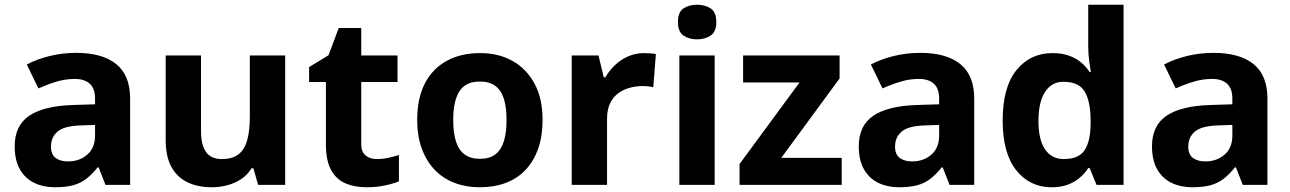

<svg xmlns="http://www.w3.org/2000/svg" viewBox="-20 -780 5442 810"><path d="M302 -557Q412 -557 470.5 -509.5Q529 -462 529 -364V0H425L396 -74H392Q369 -45 344.5 -26Q320 -7 288.5 1.5Q257 10 211 10Q163 10 124.5 -8.5Q86 -27 64 -65.5Q42 -104 42 -163Q42 -250 103 -291.5Q164 -333 286 -337L381 -340V-364Q381 -407 358.5 -427Q336 -447 296 -447Q256 -447 218 -435.5Q180 -424 142 -407L93 -508Q137 -531 190.5 -544Q244 -557 302 -557ZM323 -251Q251 -249 223 -225Q195 -201 195 -162Q195 -128 215 -113.5Q235 -99 267 -99Q315 -99 348 -127.5Q381 -156 381 -208V-253Z M1183 -546V0H1069L1049 -70H1041Q1024 -42 997.5 -24.5Q971 -7 939 1.5Q907 10 873 10Q815 10 771 -11Q727 -32 703 -76Q679 -120 679 -190V-546H828V-227Q828 -169 849 -139Q870 -109 916 -109Q962 -109 987.5 -130Q1013 -151 1023.5 -191Q1034 -231 1034 -289V-546Z M1569 -109Q1594 -109 1617 -114Q1640 -119 1663 -126V-15Q1639 -5 1603.5 2.5Q1568 10 1526 10Q1477 10 1438.5 -6Q1400 -22 1377.5 -61.5Q1355 -101 1355 -171V-434H1284V-497L1366 -547L1409 -662H1504V-546H1657V-434H1504V-171Q1504 -140 1522 -124.5Q1540 -109 1569 -109Z M2269 -274Q2269 -205.6 2250.5 -153.1Q2231.9 -100.5 2197.5 -63.7Q2163 -27 2114 -8.5Q2065 10 2003.4 10Q1946.2 10 1897.6 -8.5Q1849 -27 1814 -63.5Q1779 -100 1759.5 -153Q1740 -206 1740 -274.2Q1740 -364.7 1772 -427.3Q1804.1 -489.9 1863.9 -522.9Q1923.7 -556 2006 -556Q2083.4 -556 2142.2 -523Q2201 -490 2235 -427.3Q2269 -364.7 2269 -274ZM1892 -273.8Q1892 -220 1903.5 -183.5Q1915 -147 1940 -128.5Q1965 -110 2005 -110Q2045 -110 2069.5 -128.5Q2094 -147 2105.5 -183.5Q2117 -220 2117 -273.6Q2117 -328 2105.5 -364Q2094 -400 2069 -418Q2044.1 -436 2004.3 -436Q1945 -436 1918.5 -395.5Q1892 -355 1892 -273.8Z M2697 -556Q2708 -556 2723 -555Q2738 -554 2747 -552L2736 -412Q2729 -414 2715.5 -415.5Q2702 -417 2692 -417Q2663 -417 2636 -409.5Q2609 -402 2587.5 -386Q2566 -370 2553.5 -343.5Q2541 -317 2541 -278V0H2392V-546H2505L2527 -454H2534Q2550 -482 2574 -505Q2598 -528 2629.5 -542Q2661 -556 2697 -556Z M2995 -546V0H2846V-546ZM2921 -760Q2954 -760 2978 -744.5Q3002 -729 3002 -686.8Q3002 -646 2978 -630Q2954 -614 2921 -614Q2886.7 -614 2863.4 -630Q2840 -646 2840 -686.8Q2840 -729 2863.4 -744.5Q2886.7 -760 2921 -760Z M3531 0H3100V-88L3353 -432H3115V-546H3522V-449L3276 -114H3531Z M3863 -557Q3973 -557 4031.5 -509.5Q4090 -462 4090 -364V0H3986L3957 -74H3953Q3930 -45 3905.5 -26Q3881 -7 3849.5 1.5Q3818 10 3772 10Q3724 10 3685.5 -8.5Q3647 -27 3625 -65.5Q3603 -104 3603 -163Q3603 -250 3664 -291.5Q3725 -333 3847 -337L3942 -340V-364Q3942 -407 3919.5 -427Q3897 -447 3857 -447Q3817 -447 3779 -435.5Q3741 -424 3703 -407L3654 -508Q3698 -531 3751.5 -544Q3805 -557 3863 -557ZM3884 -251Q3812 -249 3784 -225Q3756 -201 3756 -162Q3756 -128 3776 -113.5Q3796 -99 3828 -99Q3876 -99 3909 -127.5Q3942 -156 3942 -208V-253Z M4416 10Q4325 10 4267.5 -61.5Q4210 -133 4210 -272Q4210 -412 4268 -484Q4326 -556 4420 -556Q4459 -556 4489 -545.5Q4519 -535 4540.5 -517Q4562 -499 4577 -476H4582Q4579 -492 4575 -522.5Q4571 -553 4571 -585V-760H4720V0H4606L4577 -71H4571Q4557 -49 4535.5 -30.5Q4514 -12 4485 -1Q4456 10 4416 10ZM4468 -109Q4530 -109 4555 -145.5Q4580 -182 4581 -255V-271Q4581 -351 4556.5 -393Q4532 -435 4466 -435Q4417 -435 4389 -392.5Q4361 -350 4361 -270Q4361 -190 4389 -149.5Q4417 -109 4468 -109Z M5100 -557Q5210 -557 5268.5 -509.5Q5327 -462 5327 -364V0H5223L5194 -74H5190Q5167 -45 5142.5 -26Q5118 -7 5086.5 1.5Q5055 10 5009 10Q4961 10 4922.5 -8.5Q4884 -27 4862 -65.5Q4840 -104 4840 -163Q4840 -250 4901 -291.5Q4962 -333 5084 -337L5179 -340V-364Q5179 -407 5156.5 -427Q5134 -447 5094 -447Q5054 -447 5016 -435.5Q4978 -424 4940 -407L4891 -508Q4935 -531 4988.5 -544Q5042 -557 5100 -557ZM5121 -251Q5049 -249 5021 -225Q4993 -201 4993 -162Q4993 -128 5013 -113.5Q5033 -99 5065 -99Q5113 -99 5146 -127.5Q5179 -156 5179 -208V-253Z"/></svg>

Font: Noto Sans Armenian
Style: Regular
Weight: 400
Designer: Monotype Design Team
Foundry: Monotype Imaging Inc.
Version: Version 2.007